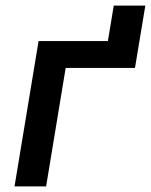

<svg xmlns="http://www.w3.org/2000/svg" viewBox="-20 -667 540 687"><path d="M32 0 118 -520H366L387 -647H500L463 -424H215L145 0Z"/></svg>

Font: Iosevka Custom
Style: Bold Italic
Weight: 700
Italic angle: -9°
Designer: Belleve Invis
Foundry: Belleve Invis
Version: Version 30.3.1; ttfautohint (v1.8.3)